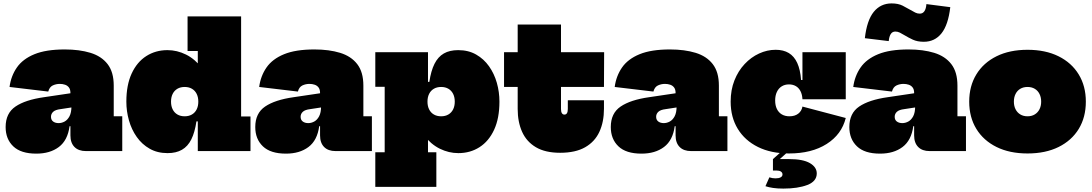

<svg xmlns="http://www.w3.org/2000/svg" viewBox="-20 -886 6402 1126"><path d="M484 0Q440.5 0 416.8 -24Q393 -48 393 -92V-187L407 -207L399 -263L393 -289V-341Q393 -361.5 384.2 -373Q375.5 -384.5 361.2 -389.2Q347 -394 331 -394Q308.5 -394 289.2 -384.8Q270 -375.5 263 -349L36 -376Q44.5 -440.5 79 -490.2Q113.5 -540 181.8 -568Q250 -596 360 -596Q446 -596 510.5 -576.2Q575 -556.5 611 -510Q647 -463.5 647 -384V-204H697V0ZM193 15Q102.5 15 57.8 -27.8Q13 -70.5 13 -141Q13 -222 70.8 -261.2Q128.5 -300.5 238 -316L420 -343V-259L335 -246Q305 -242.5 292 -230.5Q279 -218.5 279 -201Q279 -183 291.5 -173.5Q304 -164 324 -164Q341.5 -164 358.8 -173.2Q376 -182.5 387.5 -204Q399 -225.5 399 -263L422 -146H388Q377 -63 325.2 -24Q273.5 15 193 15Z M1140 0V-231L1143 -253V-331L1140 -423V-587H1080V-790H1394V-203H1449V0ZM962 -592Q1018 -592 1070.5 -566.2Q1123 -540.5 1166.5 -484.5Q1210 -428.5 1239 -338L1143 -290Q1143 -316.5 1133.2 -335.8Q1123.5 -355 1105.5 -365.5Q1087.5 -376 1063 -376Q1038.5 -376 1020.5 -365.5Q1002.5 -355 992.8 -335.8Q983 -316.5 983 -290Q983 -263.5 992.8 -244.2Q1002.5 -225 1020.5 -214.5Q1038.5 -204 1063 -204Q1087.5 -204 1105.5 -214.5Q1123.5 -225 1133.2 -244.2Q1143 -263.5 1143 -290L1156 -174H1132Q1122.5 -109.5 1102 -68.5Q1081.5 -27.5 1047.2 -7.8Q1013 12 963 12Q903 12 857.8 -13.8Q812.5 -39.5 782 -82.8Q751.5 -126 736.2 -180Q721 -234 721 -290Q721 -387.5 752.2 -455Q783.5 -522.5 838 -557.2Q892.5 -592 962 -592Z M1948 0Q1904.5 0 1880.8 -24Q1857 -48 1857 -92V-187L1871 -207L1863 -263L1857 -289V-341Q1857 -361.5 1848.2 -373Q1839.5 -384.5 1825.2 -389.2Q1811 -394 1795 -394Q1772.5 -394 1753.2 -384.8Q1734 -375.5 1727 -349L1500 -376Q1508.5 -440.5 1543 -490.2Q1577.5 -540 1645.8 -568Q1714 -596 1824 -596Q1910 -596 1974.5 -576.2Q2039 -556.5 2075 -510Q2111 -463.5 2111 -384V-204H2161V0ZM1657 15Q1566.5 15 1521.8 -27.8Q1477 -70.5 1477 -141Q1477 -222 1534.8 -261.2Q1592.5 -300.5 1702 -316L1884 -343V-259L1799 -246Q1769 -242.5 1756 -230.5Q1743 -218.5 1743 -201Q1743 -183 1755.5 -173.5Q1768 -164 1788 -164Q1805.5 -164 1822.8 -173.2Q1840 -182.5 1851.5 -204Q1863 -225.5 1863 -263L1886 -146H1852Q1841 -63 1789.2 -24Q1737.5 15 1657 15Z M2181 210V7H2236V-377H2181V-580H2490V-353L2487 -300V-273L2490 -161V7H2539V210ZM2668 12Q2612 12 2559.5 -13.8Q2507 -39.5 2463.5 -95.5Q2420 -151.5 2391 -242L2487 -290Q2487 -263.5 2496.8 -244.2Q2506.5 -225 2524.5 -214.5Q2542.5 -204 2567 -204Q2591.5 -204 2609.5 -214.5Q2627.5 -225 2637.2 -244.2Q2647 -263.5 2647 -290Q2647 -316.5 2637.2 -335.8Q2627.5 -355 2609.5 -365.5Q2591.5 -376 2567 -376Q2542.5 -376 2524.5 -365.5Q2506.5 -355 2496.8 -335.8Q2487 -316.5 2487 -290L2474 -406H2498Q2507.5 -470.5 2528.2 -511.8Q2549 -553 2583 -572.5Q2617 -592 2667 -592Q2727 -592 2772.2 -566.2Q2817.5 -540.5 2848 -497.2Q2878.5 -454 2893.8 -400.2Q2909 -346.5 2909 -290Q2909 -192.5 2877.8 -125Q2846.5 -57.5 2792 -22.8Q2737.5 12 2668 12Z M3270 -247Q3270 -230.5 3275.2 -222.2Q3280.5 -214 3290 -214Q3300 -214 3305 -222.2Q3310 -230.5 3310 -247V-298H3522V-248Q3522 -171 3495.2 -113Q3468.5 -55 3411.8 -22.5Q3355 10 3265 10Q3178 10 3123 -22.5Q3068 -55 3042 -112.8Q3016 -170.5 3016 -247V-376H2936V-580H3016V-742H3270V-580H3523L3522 -376H3270Z M4033 0Q3989.5 0 3965.8 -24Q3942 -48 3942 -92V-187L3956 -207L3948 -263L3942 -289V-341Q3942 -361.5 3933.2 -373Q3924.5 -384.5 3910.2 -389.2Q3896 -394 3880 -394Q3857.5 -394 3838.2 -384.8Q3819 -375.5 3812 -349L3585 -376Q3593.5 -440.5 3628 -490.2Q3662.5 -540 3730.8 -568Q3799 -596 3909 -596Q3995 -596 4059.5 -576.2Q4124 -556.5 4160 -510Q4196 -463.5 4196 -384V-204H4246V0ZM3742 15Q3651.5 15 3606.8 -27.8Q3562 -70.5 3562 -141Q3562 -222 3619.8 -261.2Q3677.5 -300.5 3787 -316L3969 -343V-259L3884 -246Q3854 -242.5 3841 -230.5Q3828 -218.5 3828 -201Q3828 -183 3840.5 -173.5Q3853 -164 3873 -164Q3890.5 -164 3907.8 -173.2Q3925 -182.5 3936.5 -204Q3948 -225.5 3948 -263L3971 -146H3937Q3926 -63 3874.2 -24Q3822.5 15 3742 15Z M4607 14Q4502 14 4425.2 -24Q4348.5 -62 4306.8 -130.2Q4265 -198.5 4265 -290Q4265 -358.5 4287 -414.2Q4309 -470 4346.8 -510.2Q4384.5 -550.5 4431.8 -572.2Q4479 -594 4529 -594Q4574.5 -594 4606 -575Q4637.5 -556 4655.5 -516.8Q4673.5 -477.5 4678 -417H4729L4686 -304Q4684.5 -332.5 4674.2 -352Q4664 -371.5 4646.8 -381.2Q4629.5 -391 4607 -391Q4582.5 -391 4564.2 -379.5Q4546 -368 4536 -346.8Q4526 -325.5 4526 -297Q4526 -267.5 4536.2 -246.8Q4546.5 -226 4565.2 -215Q4584 -204 4610 -204Q4641.5 -204 4661.5 -219.5Q4681.5 -235 4686 -261L4940 -194Q4916 -97.5 4828.2 -41.8Q4740.5 14 4607 14ZM4686 -304V-580H4940V-304ZM4492 154Q4501 157 4509.8 158.5Q4518.5 160 4528 160Q4547.5 160 4558.2 154Q4569 148 4569 137Q4569 126.5 4559.8 120.2Q4550.5 114 4534 114H4513V47H4608Q4689 47 4729.5 70.5Q4770 94 4770 131Q4770 177.5 4714.5 198.8Q4659 220 4574 220Q4539 220 4513.8 216.2Q4488.5 212.5 4469 206ZM4625 -53H4665L4553 47H4513Z M5432 0Q5388.5 0 5364.8 -24Q5341 -48 5341 -92V-187L5355 -207L5347 -263L5341 -289V-341Q5341 -361.5 5332.2 -373Q5323.5 -384.5 5309.2 -389.2Q5295 -394 5279 -394Q5256.5 -394 5237.2 -384.8Q5218 -375.5 5211 -349L4984 -376Q4992.5 -440.5 5027 -490.2Q5061.5 -540 5129.8 -568Q5198 -596 5308 -596Q5394 -596 5458.5 -576.2Q5523 -556.5 5559 -510Q5595 -463.5 5595 -384V-204H5645V0ZM5141 15Q5050.5 15 5005.8 -27.8Q4961 -70.5 4961 -141Q4961 -222 5018.8 -261.2Q5076.5 -300.5 5186 -316L5368 -343V-259L5283 -246Q5253 -242.5 5240 -230.5Q5227 -218.5 5227 -201Q5227 -183 5239.5 -173.5Q5252 -164 5272 -164Q5289.5 -164 5306.8 -173.2Q5324 -182.5 5335.5 -204Q5347 -225.5 5347 -263L5370 -146H5336Q5325 -63 5273.2 -24Q5221.5 15 5141 15ZM5413 -862 5553 -844Q5541 -740 5501.5 -690.5Q5462 -641 5398 -641Q5360 -641 5333.2 -653.5Q5306.5 -666 5287 -678Q5270.5 -688 5257.5 -694.5Q5244.5 -701 5231 -701Q5213 -701 5203.8 -686.2Q5194.5 -671.5 5192 -645L5052 -662Q5064 -767 5104.2 -816.5Q5144.5 -866 5209 -866Q5247.5 -866 5273.5 -852.8Q5299.5 -839.5 5319 -828Q5335.5 -818.5 5347.8 -812.2Q5360 -806 5374 -806Q5391.5 -806 5401.2 -820.2Q5411 -834.5 5413 -862Z M6006 14Q5901 14 5824.2 -24Q5747.5 -62 5705.8 -130.2Q5664 -198.5 5664 -290Q5664 -381 5705.8 -449.5Q5747.5 -518 5824.2 -556Q5901 -594 6006 -594Q6111 -594 6187.8 -556Q6264.5 -518 6306.2 -449.5Q6348 -381 6348 -290Q6348 -198.5 6306.5 -130.2Q6265 -62 6188.2 -24Q6111.5 14 6006 14ZM6006 -204Q6030.5 -204 6048.5 -215Q6066.5 -226 6076.2 -245.2Q6086 -264.5 6086 -290Q6086 -315.5 6076.2 -335Q6066.5 -354.5 6048.5 -365.2Q6030.5 -376 6006 -376Q5981.5 -376 5963.5 -365.2Q5945.5 -354.5 5935.8 -335Q5926 -315.5 5926 -290Q5926 -264.5 5935.8 -245.2Q5945.5 -226 5963.5 -215Q5981.5 -204 6006 -204Z"/></svg>

Font: Hepta Slab Black
Style: Regular
Weight: 900
Designer: Michael LaGattuta
Foundry: Michael LaGattuta
Version: Version 1.102